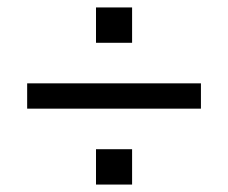

<svg xmlns="http://www.w3.org/2000/svg" viewBox="-20 -574 613 516"><path d="M53 -282V-350H520V-282ZM238 -554H335V-459H238ZM238 -173H335V-78H238Z"/></svg>

Font: 42dot Sans Light
Style: Regular
Weight: 400
Version: Version 1.000